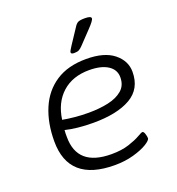

<svg xmlns="http://www.w3.org/2000/svg" viewBox="-131 -824 863 937"><g transform="rotate(-20 300.0 -356.0)"><path d="M307 6Q68 6 68 -204Q68 -299 99 -372.5Q130 -446 193 -487.5Q256 -529 351 -529Q445 -529 494 -489.5Q543 -450 543 -393Q543 -305 473 -264.5Q403 -224 279 -224Q237 -224 199.5 -228Q162 -232 134 -239Q133 -230 133 -221.5Q133 -213 133 -203Q133 -50 310 -50Q363 -50 401 -62.5Q439 -75 460.5 -87.5Q482 -100 487 -100Q494 -100 498.5 -86Q503 -72 503 -63Q503 -52 476 -35.5Q449 -19 404.5 -6.5Q360 6 307 6ZM274 -278Q330 -278 376 -288Q422 -298 450 -322Q478 -346 478 -388Q478 -428 443 -450.5Q408 -473 346 -473Q260 -473 206 -424.5Q152 -376 140 -290Q166 -285 201.5 -281.5Q237 -278 274 -278ZM307 -576Q291 -576 291 -585Q291 -591 307 -615L358 -692Q367 -707 377 -712.5Q387 -718 413 -718Q446 -718 446 -706Q446 -695 412 -660L353 -598Q341 -585 332 -580.5Q323 -576 307 -576Z"/></g></svg>

Font: Asap Semi Expanded Semi Expanded Light
Style: Italic
Weight: 300
Width: 6
Italic angle: -6°
Designer: Pablo Cosgaya
Foundry: Omnibus-Type
Version: Version 3.001; ttfautohint (v1.8.4.7-5d5b)